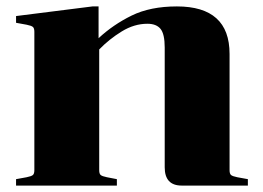

<svg xmlns="http://www.w3.org/2000/svg" viewBox="-20 -578 820 598"><path d="M531 -558Q695 -558 695 -410V-48Q695 -37 699.5 -33Q704 -29 719 -26L752 -20V0H546Q493 0 493 -57V-430Q493 -472 480 -488Q467 -504 439 -504Q398 -504 359 -480Q320 -456 289 -424V-48Q289 -37 293.5 -33Q298 -29 313 -26L344 -20V0H30V-20L63 -26Q78 -29 82.5 -33Q87 -37 87 -48V-479Q87 -490 82.5 -494Q78 -498 63 -501L30 -507V-528L268 -558H287V-459Q332 -501 390 -529.5Q448 -558 531 -558Z"/></svg>

Font: Chonburi
Style: Regular
Weight: 400
Designer: Thanarat Vachiruckul and Stawix Ruecha
Foundry: Cadson Demak & Katatrad
Version: Version 1.000